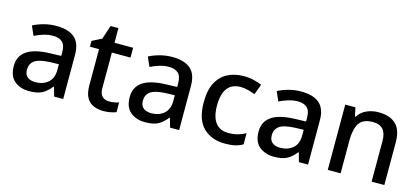

<svg xmlns="http://www.w3.org/2000/svg" viewBox="-56 -1090 3338 1531"><g transform="rotate(15 1612.5 -325.0)"><path d="M292 -549Q393 -549 443.5 -504.5Q494 -460 494 -365V0H419L398 -75H394Q359 -31 320.5 -10.5Q282 10 214 10Q141 10 93 -29.5Q45 -69 45 -153Q45 -235 107 -278Q169 -321 298 -325L390 -328V-358Q390 -417 363 -441.5Q336 -466 287 -466Q246 -466 208 -454Q170 -442 135 -425L101 -502Q139 -522 188.5 -535.5Q238 -549 292 -549ZM317 -257Q225 -253 189.5 -226.5Q154 -200 154 -152Q154 -110 179 -91Q204 -72 244 -72Q306 -72 347.5 -107Q389 -142 389 -212V-259Z M851 -76Q872 -76 894 -79.5Q916 -83 932 -89V-9Q914 -1 885.5 4.5Q857 10 828 10Q784 10 747 -5Q710 -20 688.5 -57Q667 -94 667 -160V-458H592V-506L671 -546L708 -660H773V-539H927V-458H773V-162Q773 -118 794.5 -97Q816 -76 851 -76Z M1249 -549Q1350 -549 1400.5 -504.5Q1451 -460 1451 -365V0H1376L1355 -75H1351Q1316 -31 1277.5 -10.5Q1239 10 1171 10Q1098 10 1050 -29.5Q1002 -69 1002 -153Q1002 -235 1064 -278Q1126 -321 1255 -325L1347 -328V-358Q1347 -417 1320 -441.5Q1293 -466 1244 -466Q1203 -466 1165 -454Q1127 -442 1092 -425L1058 -502Q1096 -522 1145.5 -535.5Q1195 -549 1249 -549ZM1274 -257Q1182 -253 1146.5 -226.5Q1111 -200 1111 -152Q1111 -110 1136 -91Q1161 -72 1201 -72Q1263 -72 1304.5 -107Q1346 -142 1346 -212V-259Z M1831 10Q1719 10 1651 -56.5Q1583 -123 1583 -266Q1583 -366 1616 -428Q1649 -490 1707 -519.5Q1765 -549 1839 -549Q1884 -549 1923.5 -539.5Q1963 -530 1989 -518L1957 -432Q1929 -443 1897.5 -451Q1866 -459 1838 -459Q1692 -459 1692 -267Q1692 -175 1728 -127Q1764 -79 1834 -79Q1879 -79 1913.5 -89Q1948 -99 1977 -115V-23Q1948 -6 1914 2Q1880 10 1831 10Z M2313 -549Q2414 -549 2464.5 -504.5Q2515 -460 2515 -365V0H2440L2419 -75H2415Q2380 -31 2341.5 -10.5Q2303 10 2235 10Q2162 10 2114 -29.5Q2066 -69 2066 -153Q2066 -235 2128 -278Q2190 -321 2319 -325L2411 -328V-358Q2411 -417 2384 -441.5Q2357 -466 2308 -466Q2267 -466 2229 -454Q2191 -442 2156 -425L2122 -502Q2160 -522 2209.5 -535.5Q2259 -549 2313 -549ZM2338 -257Q2246 -253 2210.5 -226.5Q2175 -200 2175 -152Q2175 -110 2200 -91Q2225 -72 2265 -72Q2327 -72 2368.5 -107Q2410 -142 2410 -212V-259Z M2951 -549Q3045 -549 3095 -502Q3145 -455 3145 -351V0H3040V-336Q3040 -462 2929 -462Q2846 -462 2815 -413Q2784 -364 2784 -272V0H2678V-539H2762L2777 -467H2783Q2809 -509 2854.5 -529Q2900 -549 2951 -549Z"/></g></svg>

Font: Noto Sans Sinhala UI Medium
Style: Regular
Weight: 500
Designer: Jelle Bosma - Monotype Design Team
Foundry: Monotype Imaging Inc.
Version: Version 2.006; ttfautohint (v1.8.4.7-5d5b)